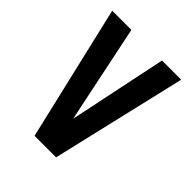

<svg xmlns="http://www.w3.org/2000/svg" viewBox="-204 -859 984 984"><g transform="rotate(45 288.0 -367.5)"><path d="M210 0H366L538 -735H399L297 -245Q292 -222 288 -203Q284 -222 279 -245L177 -735H38Z"/></g></svg>

Font: Iosevka Sparkle Extrabold
Style: Regular
Weight: 800
Designer: Belleve Invis
Foundry: Belleve Invis
Version: Version 4.5.0; ttfautohint (v1.8.3)